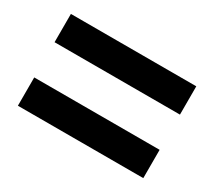

<svg xmlns="http://www.w3.org/2000/svg" viewBox="-76 -635 680 610"><g transform="rotate(30 264.0 -329.5)"><path d="M34 -394.6V-498.4H494V-394.6ZM34 -161.6V-265.4H494V-161.6Z"/></g></svg>

Font: SourceSans3VF
Style: Regular
Weight: 200
Designer: Paul D. Hunt
Foundry: Adobe
Version: Version 3.052;hotconv 1.1.0;makeotfexe 2.6.0